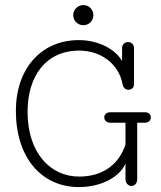

<svg xmlns="http://www.w3.org/2000/svg" viewBox="-20 -740 645 768"><path d="M313.5 -719.7C291 -719.7 272.9 -701.7 272.9 -679.2C272.9 -656.7 291 -639.2 313.5 -639.2C335.9 -639.2 353.5 -656.7 353.5 -679.2C353.5 -701.7 335.9 -719.7 313.5 -719.7ZM528.8 -249H558.6C575.2 -249 583.5 -259.8 583.5 -270.5C583.5 -280.8 575.7 -291 559.6 -291H420.9C404.8 -291 397 -280.8 397 -270.5C397 -259.8 405.3 -249 421.4 -249H481.9V-162.1C458.5 -88.9 397.9 -33.7 296.4 -33.7C181.6 -33.7 90.3 -128.4 90.3 -293C90.3 -434.6 162.6 -537.6 296.9 -537.6C384.3 -537.6 455.1 -483.9 470.2 -403.8C472.7 -389.2 481.9 -380.9 493.7 -380.9C504.9 -380.9 516.1 -388.2 516.1 -403.8V-546.9C516.1 -563.5 504.4 -571.8 492.2 -571.8C480.5 -571.8 468.3 -563.5 468.3 -547.4V-495.6C441.9 -543.5 373 -579.6 295.4 -579.6C145 -579.6 43.5 -465.8 43.5 -296.4C43.5 -109.9 145.5 8.3 295.9 8.3C382.8 8.3 457.5 -30.3 481.9 -85.4V-24.9C481.9 -5.9 494.1 3.9 505.9 3.9C517.6 3.9 528.8 -5.4 528.8 -23.9Z"/></svg>

Font: Cutive Mono
Style: Regular
Weight: 400
Monospace: yes
Designer: Vernon Adams
Foundry: Vernon Adams
Version: Version 1.002